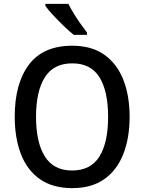

<svg xmlns="http://www.w3.org/2000/svg" viewBox="-20 -1027 744 991"><path d="M649 -424Q649 -315 616.5 -232Q584 -149 518.5 -102.5Q453 -56 353 -56Q251 -56 185 -103Q119 -150 87.5 -233Q56 -316 56 -425Q56 -596 129.5 -693.5Q203 -791 353 -791Q453 -791 518.5 -744.5Q584 -698 616.5 -615.5Q649 -533 649 -424ZM166 -424Q166 -292 211.5 -219.5Q257 -147 352 -147Q448 -147 493 -219Q538 -291 538 -424Q538 -556 493.5 -628Q449 -700 353 -700Q257 -700 211.5 -628Q166 -556 166 -424ZM333 -1007Q344 -985 361 -957Q378 -929 396.5 -903Q415 -877 429 -859V-847H361Q339 -864 309.5 -892.5Q280 -921 253.5 -949.5Q227 -978 214 -997V-1007Z"/></svg>

Font: Noto Sans Malayalam UI SemiCondensed Medium
Style: Regular
Weight: 500
Width: 4
Designer: Jelle Bosma - Monotype Design Team
Foundry: Monotype Imaging Inc.
Version: Version 2.104; ttfautohint (v1.8.4.7-5d5b)